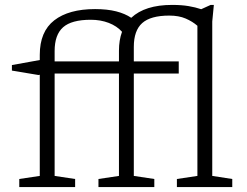

<svg xmlns="http://www.w3.org/2000/svg" viewBox="-20 -762 1004 782"><path d="M286 0H58.5V-33L142 -45.5V-457.5L136.5 -456.5L28.5 -474.5V-497L142 -517.5V-538.5Q142 -633.5 201 -679.2Q260 -725 367.5 -725Q416.5 -725 453 -715.8Q489.5 -706.5 514.5 -689.5Q570.5 -742 681 -742Q719.5 -742 747.8 -737.2Q776 -732.5 799.5 -724.5L838 -742H851L844.5 -674.5V-45.5L926 -33V0H700.5V-33L784 -45.5V-657Q764 -674.5 736.2 -686.5Q708.5 -698.5 669.5 -698.5Q593.5 -698.5 559.2 -668Q525 -637.5 525 -571V-512H708V-462.5H525V-45.5L608.5 -33V0H381V-33L464.5 -45.5V-462.5H202.5V-45.5L286 -33ZM202.5 -554V-512H464.5V-555.5Q464.5 -598.5 477 -632.5Q456 -656 422.8 -668.8Q389.5 -681.5 350 -681.5Q271.5 -681.5 237 -651Q202.5 -620.5 202.5 -554Z"/></svg>

Font: Newsreader Caption Light
Style: Regular
Weight: 300
Designer: Hugues Gentile
Foundry: Production Type
Version: Version 1.001